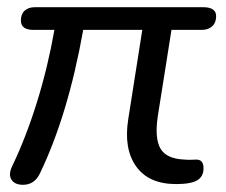

<svg xmlns="http://www.w3.org/2000/svg" viewBox="-20 -506 628 533"><path d="M44 7Q21 7 12 -7Q3 -21 13 -43Q52 -124 82.5 -222Q113 -320 131 -423H73Q38 -423 38 -449Q38 -467 48.5 -476.5Q59 -486 77 -486H544Q580 -486 580 -461Q580 -443 569 -433Q558 -423 540 -423H456L418 -183Q409 -122 425.5 -93.5Q442 -65 492 -63Q504 -62 511.5 -62.5Q519 -63 525 -63Q545 -63 545 -39Q545 -16 527.5 -5.5Q510 5 469 5Q393 5 358 -44Q323 -93 336 -175L375 -423H211Q169 -187 91 -25Q76 7 44 7Z"/></svg>

Font: Nunito
Style: Italic
Weight: 400
Italic angle: -9°
Designer: Vernon Adams
Foundry: Vernon Adams
Version: Version 3.601; ttfautohint (v1.8.2.53-6de2)